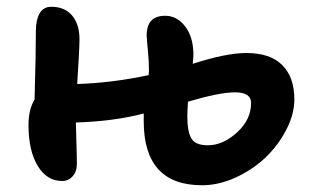

<svg xmlns="http://www.w3.org/2000/svg" viewBox="-20 -549 935 572"><path d="M165 -9.8Q119.6 -9.8 92.3 -54.9Q64.9 -100.1 64.9 -176.8Q64.9 -222.2 83 -252.9Q86.9 -392.6 86.9 -458Q86.9 -489.7 98.1 -509.3Q109.4 -528.8 132.8 -528.8Q173.3 -528.8 195.1 -502.4Q216.8 -476.1 216.8 -432.1Q216.8 -403.8 210 -298.8Q313 -301.8 422.9 -325.2Q422.9 -327.1 423.3 -331.8Q423.8 -336.4 423.8 -338.9Q423.8 -366.2 420.4 -400.4Q417 -434.6 417 -443.8Q417 -502 472.2 -502Q507.3 -502 531.7 -470.2Q556.2 -438.5 556.2 -384.8Q556.2 -378.4 554.2 -358.9Q653.8 -391.1 713.9 -391.1Q784.7 -391.1 820.8 -355.2Q856.9 -319.3 856.9 -252.9Q856.9 -209 833 -162.6Q809.1 -116.2 771 -79.8Q732.9 -43.5 682.4 -20.3Q631.8 2.9 582 2.9Q408.2 2.9 408.2 -188V-210.9Q319.8 -187.5 206.1 -184.1Q206.1 -174.3 207.5 -128.7Q209 -83 209 -60.1Q209 -38.1 196.5 -23.9Q184.1 -9.8 165 -9.8ZM538.1 -202.1Q538.1 -157.2 550 -136.7Q562 -116.2 599.1 -116.2Q644 -116.2 686 -154.3Q728 -192.4 728 -242.2Q728 -273.9 680.2 -273.9Q633.8 -273.9 540 -246.1Q538.1 -215.8 538.1 -202.1Z"/></svg>

Font: Shantell Sans Irregular
Style: Regular
Weight: 600
Designer: Stephen Nixon, Anya Danilova, Shantell Martin
Foundry: Arrow Type
Version: Version 1.006;[9816181b4]